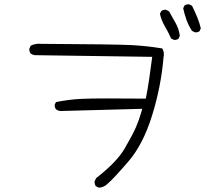

<svg xmlns="http://www.w3.org/2000/svg" viewBox="-20 -802 1040 893"><path d="M886.2 -651.9Q887.7 -651.4 890.9 -651.4Q894 -651.4 898.7 -652.6Q903.3 -653.8 907.7 -656.7L914.1 -669.9Q908.2 -695.3 897.7 -720.9Q887.2 -746.6 873 -775.4L859.9 -781.7Q858.4 -782.2 857.2 -782.2Q856 -782.2 854.5 -782Q853 -781.7 851.3 -781.5Q849.6 -781.2 847.9 -780.8Q846.2 -780.3 844.2 -779.8Q841.3 -778.8 838.4 -776.9L832 -763.7Q837.9 -735.8 847.4 -709.5Q856.9 -683.1 872.6 -658.7ZM788.6 -616.7Q790 -616.2 792.2 -616.2Q794.4 -616.2 797.9 -616.7Q804.2 -617.7 810.1 -621.6L816.4 -635.3Q812.5 -665.5 797.9 -692.9Q782.2 -722.2 766.1 -749.5L752.4 -756.3Q751 -756.8 750 -756.8Q738.3 -756.8 731 -751L723.6 -738.3Q730.5 -708 745.6 -681.6Q762.7 -652.8 775.9 -623ZM742.2 -549.3Q742.2 -564.5 734.4 -576.7Q664.6 -588.4 590.3 -592.3Q516.1 -596.2 171.9 -598.1H171.4Q167.5 -598.6 160.9 -598.6Q154.3 -598.6 144 -596.7Q133.8 -594.7 123 -589.8L116.7 -575.7Q116.2 -574.2 116.2 -573.2Q116.2 -561 122.6 -553.2Q130.9 -546.9 141.6 -545.4L688 -537.6L674.3 -437.5Q668.5 -395.5 658.2 -343.3Q559.1 -344.2 479.7 -344.2Q400.4 -344.2 360.8 -342.3Q298.8 -339.4 240.2 -327.1L234.9 -315.9Q234.4 -314.5 234.4 -313.5Q234.4 -301.3 240.7 -293.5Q249 -287.1 259.3 -285.6L641.6 -295.9L636.7 -278.8Q626.5 -242.7 611.6 -208.7Q596.7 -174.8 560.1 -111.8Q523.4 -48.3 427.2 26.4L420.4 40.5Q419.9 42 419.9 43Q419.9 55.2 425.8 64L439.5 70.8Q463.4 69.8 480.5 52.7Q509.3 27.8 577.4 -51.3Q645.5 -130.4 687 -263.7Q729 -397.9 740.7 -536.1Q742.2 -543 742.2 -549.3Z"/></svg>

Font: NaikaiFont
Style: ExtraLight
Weight: 200
Version: Version 1.89